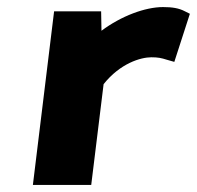

<svg xmlns="http://www.w3.org/2000/svg" viewBox="-20 -523 557 543"><path d="M238 0 273 -285C320 -344 378 -361 408 -361C427 -361 436 -359 452 -354L473 -348L517 -484L503 -491C486 -500 467 -503 441 -503C391 -503 323 -478 267 -436L266 -491H133L73 0Z"/></svg>

Font: Falling Sky
Style: ExBdObl
Weight: 400
Designer: Paul D. Hunt
Foundry: Adobe Systems Incorporated
Version: Version 1.02